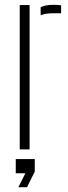

<svg xmlns="http://www.w3.org/2000/svg" viewBox="-20 -621 284 798"><path d="M62 0V-600H103V0ZM149 -557.5V-591Q168.5 -601 202 -601Q209 -601 216.2 -600.8Q223.5 -600.5 234 -599V-566H202Q169 -566 149 -557.5ZM56.5 157 85.5 99H45.5V40H124.5V92L92.5 157Z"/></svg>

Font: Big Shoulders Stencil Text Thin Thin
Style: Regular
Weight: 250
Version: Version 2.001